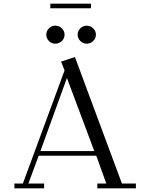

<svg xmlns="http://www.w3.org/2000/svg" viewBox="-20 -1021 777 1041"><path d="M58.1 0V-25.9H104L330.1 -639.2L311 -687L386.2 -711.9L641.1 -25.9H716.8V0H507.8V-25.9H556.2L502 -176.8H189.9L133.8 -25.9H219.2V0ZM199.2 -202.1H491.2L342.8 -598.1ZM279.8 -881.8Q300.3 -881.8 315.2 -867.4Q330.1 -853 330.1 -833Q330.1 -813 315.2 -798.6Q300.3 -784.2 279.8 -784.2Q259.8 -784.2 245.4 -798.6Q231 -813 231 -833Q231 -853 245.4 -867.4Q259.8 -881.8 279.8 -881.8ZM252.9 -976.1V-1001H473.1V-976.1ZM415.5 -798.6Q400.9 -813 400.9 -833Q400.9 -853 415.5 -867.4Q430.2 -881.8 450.2 -881.8Q470.2 -881.8 485.1 -867.4Q500 -853 500 -833Q500 -813 485.1 -798.6Q470.2 -784.2 450.2 -784.2Q430.2 -784.2 415.5 -798.6Z"/></svg>

Font: Dehuti
Style: Book
Weight: 400
Version: Version 1.2